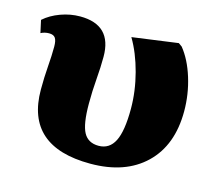

<svg xmlns="http://www.w3.org/2000/svg" viewBox="-83 -627 829 741"><g transform="rotate(15 331.5 -256.5)"><path d="M335 13Q77 13 77 -214Q77 -263 80.5 -307.5Q84 -352 84 -387Q84 -411 77 -421.5Q70 -432 52 -432Q34 -432 19 -424L8 -474Q35 -498 73.5 -512Q112 -526 151 -526Q278 -526 278 -399Q278 -357 274 -308.5Q270 -260 270 -210Q270 -128 288 -95Q306 -62 348 -62Q391 -62 411.5 -102.5Q432 -143 432 -232Q432 -302 413 -374Q394 -446 362 -500L545 -525L559 -515Q593 -473 613 -408.5Q633 -344 633 -276Q633 -140 553.5 -63.5Q474 13 335 13Z"/></g></svg>

Font: Literata 36pt ExtraBold
Style: Regular
Weight: 800
Designer: Latin by Veronika Burian and Jose Scaglione. Greek by Irene Vlachou. Cyrillic by Vera Evstafieva.
Foundry: TypeTogether
Version: Version 3.002